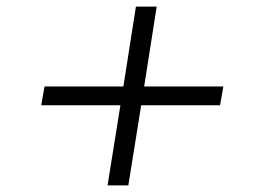

<svg xmlns="http://www.w3.org/2000/svg" viewBox="-20 -578 788 582"><path d="M306 -16 345 -259H105L115 -316H354L392 -558H455L417 -316H657L647 -259H408L369 -16Z"/></svg>

Font: Nunito Sans 7pt Expanded Light
Style: Italic
Weight: 300
Width: 7
Italic angle: -9°
Designer: Vernon Adams
Foundry: Vernon Adams
Version: Version 3.101;gftools[0.9.27]